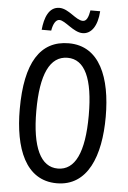

<svg xmlns="http://www.w3.org/2000/svg" viewBox="-60 -949 671 1003"><g transform="rotate(5 275.0 -447.5)"><path d="M128 -782H178C184 -819 198 -841 216 -841C247 -841 294 -783 342 -783C387 -783 419 -826 424 -905H373C367 -870 358 -847 338 -847C301 -847 260 -904 211 -904C155 -904 134 -845 128 -782ZM501 -358C501 -563 438 -724 276 -724C126 -724 50 -603 50 -359C50 -156 111 10 276 10C438 10 501 -152 501 -358ZM137 -358C137 -549 183 -648 276 -648C366 -648 412 -551 412 -358C412 -163 365 -67 275 -67C185 -67 137 -166 137 -358Z"/></g></svg>

Font: Noto Sans Lao Looped ExtraCondensed
Style: Regular
Weight: 400
Width: 2
Designer: Mark Frömberg, Ben Mitchell
Foundry: The Fontpad Ltd
Version: Version 1.003